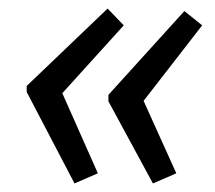

<svg xmlns="http://www.w3.org/2000/svg" viewBox="-20 -488 508 453"><path d="M43 -285.2 233.9 -467.8 272 -428.2 127 -268.1 210.9 -79.1 155.8 -55.2 43 -271ZM235.8 -264.2 415 -461.9 457 -428.2 318.8 -250 396 -79.1 340.8 -55.2 235.8 -249Z"/></svg>

Font: CAA NEO Sans
Style: Italic
Weight: 400
Italic angle: -12°
Version: Version 1.10